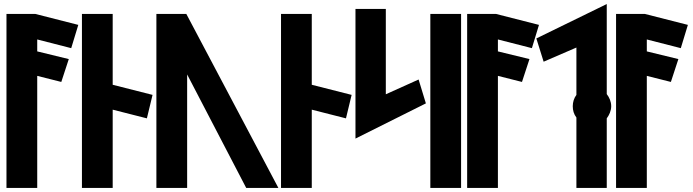

<svg xmlns="http://www.w3.org/2000/svg" viewBox="-20 -929 3426 949"><path d="M12 0H164V-554L283 -524L320 -637L164 -675V-734L332 -691L367 -806L155 -860H12Z M537 0V-387L706 -344L734 -460L537 -510V-860H385V0Z M753 -860V0H905V-561L1197 0H1356L901 -860Z M1521 0V-387L1690 -344L1718 -460L1521 -510V-860H1369V0Z M1737 -244 2085 -418 2049 -536 1887 -463V-885H1737Z M2259 0V-860H2107V0Z M2289 0H2441V-554L2560 -524L2597 -637L2441 -675V-734L2609 -691L2644 -806L2432 -860H2289Z M2979 -344C2991 -360 3001 -381 3001 -404C3001 -427 2992 -447 2979 -464V-909L2631 -739L2667 -624L2829 -694V-460C2817 -444 2811 -424 2811 -404C2811 -384 2816 -365 2829 -348V0H2979Z M3025 0H3177V-554L3296 -524L3333 -637L3177 -675V-734L3345 -691L3380 -806L3168 -860H3025Z"/></svg>

Font: Ny Stormning
Style: Sv
Weight: 900
Designer: Robert Jablonski, Mew Too
Foundry: Cannot Into Space Fonts
Version: Version 0.90